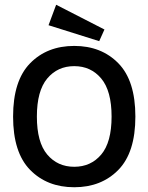

<svg xmlns="http://www.w3.org/2000/svg" viewBox="-20 -773 624 807"><path d="M397 -600 184 -667 216 -753 419 -649ZM477.5 -59Q406 14 292 14Q178 14 106.5 -59Q35 -132 35 -283Q35 -434 106.5 -507Q178 -580 292 -580Q406 -580 477.5 -507Q549 -434 549 -283Q549 -132 477.5 -59ZM178.5 -123.5Q222 -72 292 -72Q362 -72 405.5 -123.5Q449 -175 449 -283Q449 -391 405.5 -443Q362 -495 292 -495Q222 -495 178.5 -443Q135 -391 135 -283Q135 -175 178.5 -123.5Z"/></svg>

Font: MB Grotesk
Style: Regular
Weight: 400
Designer: Nawras Khrais
Foundry: Nawras Khrais
Version: Version 1.000;PS 001.000;hotconv 1.0.88;makeotf.lib2.5.64775